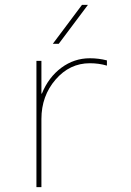

<svg xmlns="http://www.w3.org/2000/svg" viewBox="-20 -770 540 790"><path d="M197.3 -589.8 317.4 -750H341.8L221.7 -589.8ZM349.6 -530.3Q385.7 -530.3 419.9 -521.5V-500Q386.7 -509.8 349.6 -509.8Q266.6 -509.8 208.5 -442.4Q150.4 -375 150.4 -280.3V0H129.9V-519.5H150.4V-384.8H152.3Q179.7 -452.1 232.4 -491.2Q285.2 -530.3 349.6 -530.3Z"/></svg>

Font: Mgen+ 1m thin
Style: Regular
Weight: 100
Designer: [Source Han Sans]
Ryoko NISHIZUKA  (kana & ideographs); Paul D. Hunt (Latin, Greek & Cyrillic); Wenlong ZHANG  (bopomofo
Version: Version 1.059.20150602